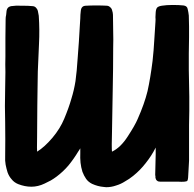

<svg xmlns="http://www.w3.org/2000/svg" viewBox="-20 -739 790 781"><path d="M748 -454.1Q748 -454.1 748 -454.1Q748 -426.8 749 -400.4Q750 -373 750 -345.7Q750 -336.9 750 -329.1Q750 -308.6 750 -288.1Q749 -259.8 749 -230.5Q749 -194.3 749 -158.2Q749 -121.1 749 -85Q748 -67.4 747.1 -50.8Q746.1 -33.2 745.1 -15.6Q744.1 -6.8 742.2 -3.9Q740.2 -1 730.5 0Q717.8 1 706.1 0Q694.3 0 681.6 0Q674.8 0 656.2 0Q638.7 0 631.8 0Q623 0 619.1 -3.9Q614.3 -6.8 612.3 -15.6Q612.3 -18.6 612.3 -21.5Q611.3 -24.4 611.3 -27.3Q612.3 -49.8 612.3 -69.3Q613.3 -89.8 613.3 -112.3Q613.3 -119.1 613.3 -126Q613.3 -131.8 613.3 -138.7Q596.7 -105.5 573.2 -76.2Q550.8 -46.9 521.5 -23.4Q505.9 -10.7 488.3 -1Q471.7 9.8 452.1 15.6Q432.6 22.5 412.1 22.5Q407.2 22.5 402.3 21.5Q377.9 19.5 354.5 8.8Q338.9 1 330.1 -11.7Q321.3 -24.4 315.4 -40Q309.6 -58.6 307.6 -77.1Q305.7 -96.7 306.6 -116.2Q306.6 -120.1 306.6 -125Q306.6 -128.9 306.6 -135.7Q303.7 -130.9 301.8 -127.9Q299.8 -125 297.9 -122.1Q280.3 -92.8 258.8 -66.4Q237.3 -41 210 -20.5Q198.2 -11.7 186.5 -4.9Q173.8 2 161.1 7.8Q134.8 20.5 107.4 20.5Q81.1 20.5 53.7 9.8Q37.1 2.9 27.3 -9.8Q16.6 -21.5 10.7 -38.1Q5.9 -53.7 2.9 -69.3Q0 -85.9 1 -101.6Q2 -171.9 1 -242.2Q0 -274.4 0 -307.6Q0 -344.7 1 -381.8Q2 -413.1 2 -445.3Q1 -477.5 2 -509.8Q2 -548.8 2 -585Q2.9 -622.1 2.9 -661.1Q2.9 -669.9 4.9 -677.7Q5.9 -686.5 6.8 -695.3Q7.8 -703.1 12.7 -708Q16.6 -711.9 24.4 -713.9Q42 -716.8 69.3 -715.8Q96.7 -715.8 114.3 -713.9Q122.1 -712.9 127 -707Q131.8 -702.1 133.8 -695.3Q134.8 -690.4 135.7 -685.5Q136.7 -679.7 137.7 -674.8Q141.6 -617.2 138.7 -561.5Q135.7 -505.9 133.8 -448.2Q133.8 -418.9 132.8 -382.8Q131.8 -346.7 131.8 -309.6Q130.9 -240.2 130.9 -182.6Q129.9 -126 130.9 -122.1Q161.1 -140.6 193.4 -178.7Q224.6 -215.8 241.2 -255.9Q260.7 -302.7 270.5 -337.9Q281.2 -372.1 287.1 -409.2Q290 -429.7 292 -452.1Q293.9 -474.6 295.9 -502Q298.8 -536.1 300.8 -568.4Q302.7 -600.6 304.7 -633.8Q305.7 -649.4 306.6 -664.1Q306.6 -678.7 308.6 -694.3Q309.6 -705.1 314.5 -710Q319.3 -715.8 331.1 -715.8Q346.7 -716.8 372.1 -716.8Q397.5 -716.8 413.1 -715.8Q421.9 -715.8 427.7 -710Q434.6 -705.1 436.5 -695.3Q437.5 -691.4 438.5 -687.5Q439.5 -682.6 439.5 -678.7Q440.4 -644.5 440.4 -612.3Q441.4 -579.1 440.4 -544.9Q440.4 -459 438.5 -372.1Q436.5 -286.1 435.5 -199.2Q435.5 -179.7 434.6 -153.3Q434.6 -127.9 435.5 -122.1Q470.7 -138.7 500 -184.6Q529.3 -229.5 540 -254.9Q567.4 -316.4 580.1 -368.2Q591.8 -420.9 600.6 -491.2Q605.5 -536.1 607.4 -573.2Q609.4 -611.3 612.3 -649.4Q613.3 -661.1 612.3 -668.9Q612.3 -675.8 613.3 -688.5Q614.3 -702.1 619.1 -708Q625 -713.9 638.7 -715.8Q657.2 -718.8 682.6 -718.8Q708 -718.8 726.6 -716.8Q733.4 -715.8 737.3 -712.9Q742.2 -709 743.2 -703.1Q745.1 -696.3 746.1 -689.5Q747.1 -682.6 748 -675.8Q749 -651.4 749 -630.9Q749 -611.3 749 -586.9Q749 -553.7 748 -520.5Q748 -487.3 748 -454.1Z"/></svg>

Font: KARPATY Font
Style: Regular
Weight: 400
Designer: Inna Sieryk
Version: Version 1.1